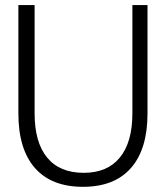

<svg xmlns="http://www.w3.org/2000/svg" viewBox="-20 -720 646 750"><path d="M556.2 -700.2V-276.9Q556.2 -137.2 491.5 -63.7Q426.8 9.8 304.2 9.8Q181.2 9.8 116.5 -63.7Q51.8 -137.2 51.8 -276.9V-700.2H115.2V-276.9Q115.2 -164.1 164.1 -104.5Q212.9 -44.9 307.1 -44.9Q399.4 -44.9 448.2 -104.7Q497.1 -164.6 497.1 -276.9V-700.2Z"/></svg>

Font: LT Hoop Light
Style: Regular
Weight: 300
Designer: Daniel Lyons
Foundry: LyonsType
Version: Version 1.000